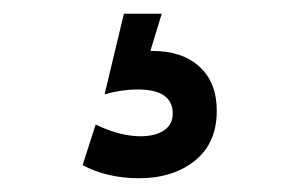

<svg xmlns="http://www.w3.org/2000/svg" viewBox="-20 -20 435 279"><path d="M201 54Q245 54 270 77Q295 100 295 141Q295 188 263.2 213.5Q231.5 239 182 239Q136 239 100 220L119 161Q154.5 178 184 178Q205.5 178 218.2 169.5Q231 161 231 145Q231 110 180 110Q157 110 132 117L160 0H215L198.5 54Z"/></svg>

Font: Cabin
Style: Bold
Weight: 700
Designer: Pablo Impallari
Foundry: Pablo Impallari. http://www.impallari.com Igino Marini. http://www.ikern.com
Version: Version 3.001;hotconv 1.0.109;makeotfexe 2.5.65596